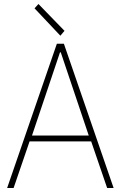

<svg xmlns="http://www.w3.org/2000/svg" viewBox="-20 -938 602 958"><path d="M15.6 0 263.7 -719.7H298.8L546.9 0H514.6L431.6 -242.2L425.8 -252.9L283.2 -676.8H279.3L136.7 -252.9L130.9 -242.2L47.9 0ZM117.2 -232.4V-261.7H445.3V-232.4ZM281.2 -759.8 152.3 -896.5 171.9 -918 301.8 -784.2Z"/></svg>

Font: Reddit Mono ExtraLight
Style: Regular
Weight: 250
Monospace: yes
Designer: Stephen Hutchings
Foundry: Reddit
Version: Version 1.014